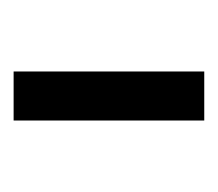

<svg xmlns="http://www.w3.org/2000/svg" viewBox="-39 -741 320 282"><g transform="rotate(90 121.0 -600.0)"><path d="M157 -460H85V-740H157Z"/></g></svg>

Font: IBM Plex Sans
Style: Regular
Weight: 400
Designer: Mike Abbink, Paul van der Laan, Pieter van Rosmalen
Foundry: Bold Monday
Version: Version 3.201